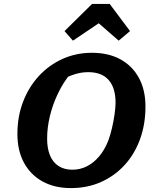

<svg xmlns="http://www.w3.org/2000/svg" viewBox="-20 -950 781 982"><path d="M343 12Q259 12 197.5 -22Q136 -56 102.5 -118Q69 -180 69 -265Q69 -354 98 -429.5Q127 -505 178.5 -561Q230 -617 299.5 -648.5Q369 -680 450 -680Q535 -680 596 -646.5Q657 -613 690.5 -551.5Q724 -490 724 -405Q724 -314 696 -237.5Q668 -161 617 -105.5Q566 -50 496.5 -19Q427 12 343 12ZM350 -82Q390 -82 424.5 -99.5Q459 -117 487 -150Q515 -183 534 -231Q544 -258 552.5 -294Q561 -330 566 -365.5Q571 -401 571 -425Q571 -501 535.5 -541Q500 -581 431 -581Q396 -581 361.5 -570Q327 -559 287 -538L341 -574Q304 -529 277 -473Q250 -417 235.5 -357.5Q221 -298 221 -241Q221 -190 236 -154.5Q251 -119 280 -100.5Q309 -82 350 -82ZM541 -930 645 -791 587 -742 485 -831 353 -742 310 -791 451 -930Z"/></svg>

Font: Piazzolla Thin ExtraBold
Style: Italic
Weight: 800
Italic angle: -11.3°
Version: Version 2.005